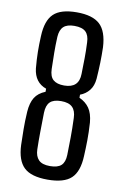

<svg xmlns="http://www.w3.org/2000/svg" viewBox="-91 -860 596 920"><g transform="rotate(10 207.5 -400.0)"><path d="M207 7Q127 7 92 -26.5Q57 -60 54 -135Q53 -175 52.5 -211.5Q52 -248 55 -297Q58 -340 74 -366Q90 -392 125 -406V-421Q68 -441 60 -508Q56 -552 55.5 -588.5Q55 -625 57 -665Q60 -741 94.5 -774Q129 -807 207 -807Q284 -807 319.5 -774Q355 -741 359 -664Q360 -625 359 -588.5Q358 -552 355 -510Q352 -475 334.5 -453Q317 -431 290 -421V-406Q321 -392 338.5 -367Q356 -342 360 -298Q363 -250 362.5 -211.5Q362 -173 360 -135Q357 -59 322 -26Q287 7 207 7ZM207 -451Q279 -451 280 -520Q281 -563 281.5 -597.5Q282 -632 280 -674Q279 -708 262 -724.5Q245 -741 207 -741Q171 -741 154 -725Q137 -709 135 -675Q133 -632 133.5 -597.5Q134 -563 135 -519Q136 -482 154 -466.5Q172 -451 207 -451ZM207 -59Q245 -59 262 -75Q279 -91 280 -126Q281 -168 281.5 -211Q282 -254 280 -306Q279 -341 261.5 -358Q244 -375 207 -375Q170 -375 153 -358.5Q136 -342 135 -306Q134 -254 133.5 -211Q133 -168 134 -127Q135 -94 152 -76.5Q169 -59 207 -59Z"/></g></svg>

Font: Big Shoulders Text
Style: Regular
Weight: 400
Designer: Patric King
Foundry: XO Type Co
Version: Version 1.000; ttfautohint (v1.8.2)